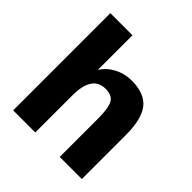

<svg xmlns="http://www.w3.org/2000/svg" viewBox="-181 -801 933 933"><g transform="rotate(45 286.0 -334.0)"><path d="M294 -392Q202 -392 202 -255V0H50V-668H202V-430Q225 -467 266 -488.5Q307 -510 355 -510Q444 -510 483 -461Q522 -412 522 -302V0H370V-264Q370 -337 354 -364.5Q338 -392 294 -392Z"/></g></svg>

Font: Atkinson Hyperlegible Pro
Style: Bold
Weight: 700
Designer: Elliott Scott, Megan Eiswerth, Linus Boman, Theodore Petrosky, Jacob Perez
Foundry: Braille Institute
Version: Version 1.5.1